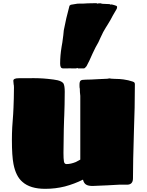

<svg xmlns="http://www.w3.org/2000/svg" viewBox="-20 -1167 925 1210"><path d="M121 -21Q80 -56 65 -133Q55 -184 55 -286Q55 -360 63 -448Q63 -462 65 -488Q66 -509 67 -547.5Q68 -586 68 -615Q68 -630 66 -636Q64 -650 64 -658Q64 -674 98 -674H158Q222 -676 281 -670Q322 -666 344 -661Q371 -654 380 -641Q388 -626 388 -589Q388 -544 387 -506.5Q386 -469 385 -440Q384 -433 384 -418Q384 -398 382 -350Q380 -262 380 -203Q380 -166 383 -149Q386 -133 399 -133Q426 -133 458 -146Q478 -156 486 -161V-563Q483 -586 483 -608Q481 -614 481 -625V-634Q481 -652 488 -659Q495 -665 521 -665Q550 -665 596 -668Q612 -668 640 -670Q660 -670 669 -673Q675 -673 683 -671Q695 -671 703 -670L733 -669Q755 -668 788 -661L816 -653Q825 -650 827.5 -646Q830 -642 830 -636Q830 -488 824 -339Q818 -143 818 -43Q818 -3 780 -3H729Q709 -1 656 1Q626 3 609 3L563 5Q536 5 522 -4Q508 -13 503 -35Q449 -8 389 8Q329 23 265 23Q170 23 121 -21ZM359 -766Q359 -816 368 -871Q374 -903 376 -923Q377 -932 379 -945.5Q381 -959 382 -976Q396 -1051 418 -1131L426 -1137L469 -1144Q514 -1144 533 -1146L588 -1147L594 -1144Q597 -1146 606 -1146H616Q616 -1146 617.5 -1145Q619 -1144 621 -1144L627 -1143L671 -1141L677 -1138Q681 -1138 681 -1139H684Q701 -1135 711 -1131Q718 -1129 718 -1122Q718 -1120 716 -1112L705 -1093L691 -1069L676 -1041Q666 -1023 661 -1016Q656 -1009 653 -1003Q650 -997 646 -992Q630 -967 614 -931Q602 -901 582 -868L564 -831Q542 -780 526 -751Q515 -736 509 -736H491H472L466 -739L461 -736H432Q427 -736 420.5 -736.5Q414 -737 406 -736H378Q367 -736 363 -744Q359 -752 359 -766Z"/></svg>

Font: Sigmar One
Style: Regular
Weight: 400
Designer: Vernon Adams
Foundry: Vernon Adams
Version: Version 2.000